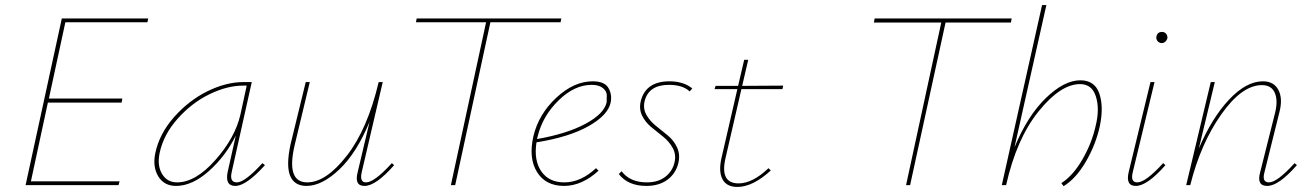

<svg xmlns="http://www.w3.org/2000/svg" viewBox="-20 -731 5169 758"><path d="M562 -643H238L173 -342H463L460 -326H169L102 -15H452L448 0H81L224 -658H565Z M1016 -87 1026 -79Q952 3 909 3Q867 3 879 -53L911 -196Q871 -115 805 -56Q739 3 675 3Q628 3 605 -34.5Q582 -72 593 -126Q609 -203 667.5 -269Q726 -335 799.5 -371Q873 -407 941 -407H974L895 -53Q885 -11 915 -11Q947 -11 1016 -87ZM679 -11Q752 -11 830 -99Q908 -187 929 -278L954 -393H940Q877 -393 807 -359Q737 -325 681 -262Q625 -199 610 -126Q600 -77 620 -44Q640 -11 679 -11Z M1527 -87 1536 -79Q1464 3 1419 3Q1378 3 1392 -51L1439 -250Q1388 -127 1319.5 -62Q1251 3 1190 3Q1142 3 1125.5 -37Q1109 -77 1127 -161L1187 -407H1203L1144 -161Q1108 -11 1193 -11Q1267 -11 1349 -116Q1431 -221 1475 -407H1491L1408 -51Q1399 -11 1425 -11Q1458 -11 1527 -87Z M2196 -658 2193 -643H1916L1777 0H1760L1899 -643H1622L1625 -658Z M2320 -410Q2366 -410 2381.5 -384.5Q2397 -359 2391 -327Q2381 -277 2304.5 -233.5Q2228 -190 2098 -169Q2087 -98 2117 -54.5Q2147 -11 2208 -11Q2273 -11 2333 -67L2343 -57Q2277 3 2207 3Q2134 3 2100 -52Q2066 -107 2086 -194Q2107 -281 2176.5 -345.5Q2246 -410 2320 -410ZM2375 -327Q2375 -339 2375.5 -354.5Q2376 -370 2360.5 -383Q2345 -396 2316 -396Q2248 -396 2185.5 -335Q2123 -274 2103 -194L2100 -182Q2219 -203 2292 -242.5Q2365 -282 2375 -327Z M2532 3Q2459 3 2423 -44L2434 -55Q2467 -11 2534 -11Q2578 -11 2606.5 -33Q2635 -55 2643 -90Q2650 -121 2636 -146.5Q2622 -172 2598.5 -191Q2575 -210 2551.5 -229Q2528 -248 2515 -274.5Q2502 -301 2510 -333Q2530 -410 2623 -410Q2678 -410 2713 -382L2703 -370Q2675 -396 2621 -396Q2541 -396 2525 -332Q2518 -303 2531.5 -278.5Q2545 -254 2568.5 -235Q2592 -216 2616 -196.5Q2640 -177 2653 -149Q2666 -121 2658 -87Q2648 -46 2615 -21.5Q2582 3 2532 3Z M2907 -379 2845 -110Q2820 -7 2896 -7Q2951 -7 3014 -67L3023 -58Q2952 7 2891 7Q2848 7 2832 -24Q2816 -55 2829 -110L2891 -379H2801L2805 -392H2894L2918 -495H2934L2910 -392L3072 -393L3069 -379Z M3974 -658 3971 -642H3713L3573 0H3557L3696 -642H3430L3433 -658Z M4245 -414Q4302 -414 4320 -362Q4338 -310 4322 -233Q4306 -160 4267 -93Q4228 -26 4179 4L4170 -8Q4216 -37 4253.5 -102Q4291 -167 4306 -236Q4322 -301 4306.5 -350Q4291 -399 4244 -399Q4167 -399 4080 -291Q3993 -183 3952 0H3935L4094 -711H4111L3985 -149Q4036 -273 4108.5 -343.5Q4181 -414 4245 -414Z M4567 -561Q4557 -561 4551 -567.5Q4545 -574 4545 -583Q4547 -605 4568 -605Q4577 -605 4583 -598.5Q4589 -592 4589 -582Q4588 -574 4581.5 -567.5Q4575 -561 4567 -561ZM4464 3Q4423 3 4436 -52L4522 -407H4538L4452 -51Q4442 -11 4470 -11Q4503 -11 4572 -87L4581 -79Q4509 3 4464 3Z M5091 -87 5100 -79Q5028 3 4983 3Q4940 3 4955 -51L5014 -286Q5026 -335 5012.5 -365Q4999 -395 4962 -395Q4883 -395 4801.5 -279.5Q4720 -164 4679 0H4663L4760 -407H4776L4713 -145Q4764 -265 4832 -337.5Q4900 -410 4966 -410Q5009 -410 5027 -376Q5045 -342 5031 -288L4972 -51Q4961 -11 4990 -11Q5022 -11 5091 -87Z"/></svg>

Font: EauTest Thin
Style: Italic
Weight: 250
Italic angle: -12°
Designer: Christian Thalmann (Catharsis Fonts)
Version: Version 0.001;PS 000.001;hotconv 1.0.88;makeotf.lib2.5.64775